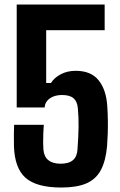

<svg xmlns="http://www.w3.org/2000/svg" viewBox="-20 -820 530 849"><path d="M251.3 9.2Q142 9.2 93.3 -33.5Q44.6 -76.2 41.7 -174.2Q40.9 -207.2 41.4 -227.8Q41.8 -248.4 42.4 -268H173.7Q172.2 -253.1 171.5 -231.3Q170.7 -209.5 170.8 -189Q171 -168.6 172 -158.1Q174.7 -127 194 -111.6Q213.4 -96.1 247.7 -96.1Q284.3 -96.1 302.4 -111.7Q320.5 -127.3 322.5 -157.8Q326.7 -212.7 327.4 -257.3Q328.1 -301.9 324.2 -342Q321.5 -371.7 304.9 -385.8Q288.3 -399.9 255 -399.9Q232.2 -399.9 214.9 -392.8Q197.6 -385.6 187.9 -373.2Q178.1 -360.7 177.5 -344.8H53.9V-800H442.8V-686.5H184.2V-452.9H205.4Q218.6 -475.3 247.7 -491.1Q276.9 -506.9 315 -506.9Q382.9 -506.9 416.7 -464.2Q450.5 -421.5 454.5 -347.8Q456.5 -318 456.9 -287.9Q457.4 -257.7 456.4 -228.9Q455.5 -200.1 453.5 -174.7Q447.7 -108.9 426.2 -68.4Q404.8 -27.9 362.5 -9.3Q320.2 9.2 251.3 9.2Z"/></svg>

Font: Big Shoulders Text SC Thin
Style: Regular
Weight: 100
Designer: Patric King
Foundry: XO Type Co
Version: Version 2.002